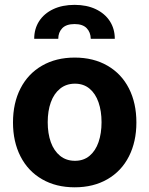

<svg xmlns="http://www.w3.org/2000/svg" viewBox="-20 -780 630 810"><path d="M34.8 -263.2Q34.8 -345.3 66.5 -407Q98.1 -468.8 157.2 -502.9Q216.2 -537.1 295.2 -537.1Q374.3 -537.1 433.4 -502.9Q492.5 -468.8 523.9 -407Q555.4 -345.3 555.4 -263.2Q555.4 -182.2 523.9 -120.2Q492.5 -58.2 433.4 -24Q374.3 10.2 295.2 10.2Q216.2 10.2 157.2 -24Q98.1 -58.2 66.5 -120.2Q34.8 -182.2 34.8 -263.2ZM408.4 -264.4Q408.4 -311.3 395.7 -348.1Q383 -385 357.8 -406Q332.6 -427 296.3 -427Q259.5 -427 233.5 -406Q207.6 -385 194.4 -348.4Q181.3 -311.9 181.3 -264.4Q181.3 -216.9 194.4 -180.2Q207.6 -143.6 233.5 -122.6Q259.5 -101.6 296.3 -101.6Q332.6 -101.6 357.8 -122.6Q383 -143.6 395.7 -180.5Q408.4 -217.4 408.4 -264.4ZM294.7 -759.5Q345.8 -759.5 384.1 -741.3Q422.4 -723 443.4 -690.7Q464.3 -658.3 464.3 -616.4H362.9Q362.3 -643.8 345.7 -661.1Q329 -678.5 294.7 -678.5Q259.5 -678.5 242.6 -660.9Q225.8 -643.3 225.8 -616.4H124.3Q124.3 -658.3 145.1 -690.7Q166 -723 204.5 -741.3Q243 -759.5 294.7 -759.5Z"/></svg>

Font: WEMIX Pretendard Variable
Style: Regular
Weight: 400
Designer: Base glyphs from Inter by Rasmus Andersson; Hangeul glyphs from Noto Sans CJK(Source Han Sans) by Jang Soo-young and Kan
Foundry: Kil Hyung-jin
Version: Version 1.000;Glyphs 3.2 (3208)